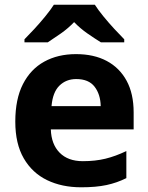

<svg xmlns="http://www.w3.org/2000/svg" viewBox="-20 -786 631 816"><path d="M303 -556Q379 -556 433.5 -527Q488 -498 518 -443Q548 -388 548 -308V-236H196Q198 -173 233.5 -137Q269 -101 332 -101Q385 -101 428 -111.5Q471 -122 517 -144V-29Q477 -9 432.5 0.5Q388 10 325 10Q243 10 180 -20.5Q117 -51 81 -113Q45 -175 45 -269Q45 -365 77.5 -428.5Q110 -492 168 -524Q226 -556 303 -556ZM304 -450Q261 -450 232.5 -422Q204 -394 199 -335H408Q407 -385 382 -417.5Q357 -450 304 -450ZM383 -766Q397 -744 419.5 -716.5Q442 -689 466 -663Q490 -637 508 -619V-606H409Q383 -622 352 -643.5Q321 -665 295 -692Q269 -665 239 -644Q209 -623 183 -606H84V-619Q103 -638 126.5 -663.5Q150 -689 172.5 -716.5Q195 -744 209 -766Z"/></svg>

Font: Noto Sans Sundanese
Style: Bold
Weight: 700
Version: Version 2.003